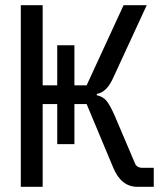

<svg xmlns="http://www.w3.org/2000/svg" viewBox="-20 -718 640 738"><path d="M200 -318H144V0H60V-698H144V-390H200V-544H266V-390H313L455 -698H544L417 -423Q403 -391 387 -375.5Q371 -360 352 -357V-352Q375 -347 388.5 -331.5Q402 -316 421 -273L498 -92Q505 -73 527 -73H571V0H508Q477 0 454 -18Q431 -36 415 -74L313 -318H266V-164H200Z"/></svg>

Font: iA Writer Mono V
Style: Regular
Weight: 400
Designer: Mike Abbink, Paul van der Laan, Pieter van Rosmalen
Foundry: Bold Monday
Version: Version 2.000